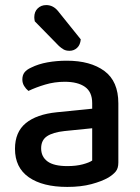

<svg xmlns="http://www.w3.org/2000/svg" viewBox="-20 -721 551 756"><path d="M245 -67Q280 -67 306 -74Q332 -81 343 -89V-216L234 -205Q188 -200 165 -184.5Q142 -169 142 -137Q142 -104 167 -85.5Q192 -67 245 -67ZM243 -482Q336 -482 391 -441.5Q446 -401 446 -314V-81Q446 -58 435.5 -45.5Q425 -33 407 -22Q381 -7 340 4Q299 15 245 15Q148 15 93.5 -23Q39 -61 39 -135Q39 -201 81.5 -236Q124 -271 204 -279L343 -293V-315Q343 -359 314.5 -379Q286 -399 235 -399Q195 -399 158 -388Q121 -377 92 -363Q82 -371 75 -382.5Q68 -394 68 -408Q68 -425 76.5 -436Q85 -447 103 -455Q131 -469 167 -475.5Q203 -482 243 -482ZM117 -637Q115 -647 115 -653Q115 -675 128.5 -688Q142 -701 162 -701Q189 -701 208 -678L298 -566Q296 -544 283.5 -532.5Q271 -521 254 -521Q240 -521 231 -526Q222 -531 212 -540Z"/></svg>

Font: Baloo Da 2 Medium
Style: Regular
Weight: 500
Designer: Noopur Datye, Sulekha Rajkumar and Ek Type
Foundry: Ek Type
Version: Version 1.640;hotconv 1.0.111;makeotfexe 2.5.65597; ttfautoh